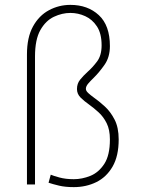

<svg xmlns="http://www.w3.org/2000/svg" viewBox="-20 -756 590 787"><path d="M282.5 11Q247.5 11 222.2 5Q197 -1 179 -7L188 -40Q198 -35.5 223.5 -28.5Q249 -21.5 282.5 -21.5Q316.5 -21.5 350.5 -35.2Q384.5 -49 407.5 -84.2Q430.5 -119.5 430.5 -184.5Q430.5 -224.5 417.2 -251Q404 -277.5 384.2 -295.5Q364.5 -313.5 345 -327.5Q325 -341.5 310.2 -356.2Q295.5 -371 295.5 -391Q295.5 -413.5 308.5 -429.5Q321.5 -445.5 338.5 -461Q359.5 -479.5 378 -504.2Q396.5 -529 396.5 -570Q396.5 -618.5 377.5 -647.5Q358.5 -676.5 329.2 -689.8Q300 -703 268.5 -703Q234.5 -703 201 -687.2Q167.5 -671.5 145.5 -632.8Q123.5 -594 123.5 -524.5V0H90.5V-533Q90.5 -602.5 115.2 -647.5Q140 -692.5 180.8 -714.2Q221.5 -736 268.5 -736Q339.5 -736 385 -694Q430.5 -652 430.5 -567Q430.5 -521.5 408.2 -490Q386 -458.5 364 -437Q350.5 -424 341.2 -413Q332 -402 332 -392Q332 -383.5 341.5 -374.8Q351 -366 365.5 -355.5Q385.5 -341.5 409 -320.2Q432.5 -299 449.5 -266.2Q466.5 -233.5 466.5 -184.5Q466.5 -116.5 441.5 -73.2Q416.5 -30 374.8 -9.5Q333 11 282.5 11Z"/></svg>

Font: Trispace SemiCondensed Thin
Style: Regular
Weight: 100
Width: 4
Designer: Tyler Finck
Foundry: Etcetera Type Company
Version: Version 1.210; ttfautohint (v1.8.3)